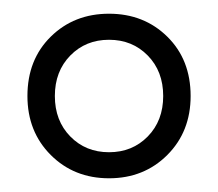

<svg xmlns="http://www.w3.org/2000/svg" viewBox="-20 -740 318 280"><path d="M20 -600Q20 -653 54 -686.5Q88 -720 139 -720Q190 -720 224 -686.5Q258 -653 258 -600Q258 -548 224 -514Q190 -480 139 -480Q88 -480 54 -514Q20 -548 20 -600ZM60 -600Q60 -564 82.5 -541Q105 -518 139 -518Q173 -518 195.5 -541Q218 -564 218 -600Q218 -636 195.5 -659Q173 -682 139 -682Q105 -682 82.5 -659Q60 -636 60 -600Z"/></svg>

Font: Jost
Style: Regular
Weight: 400
Version: Version 3.500